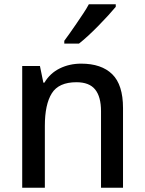

<svg xmlns="http://www.w3.org/2000/svg" viewBox="-20 -879 678 899"><path d="M84 0V-570H167L183 -492H188Q214 -536 259.5 -558.5Q305 -581 360 -581Q455 -581 505.5 -531.5Q556 -482 556 -373V0H453V-358Q453 -426 425.5 -460Q398 -494 338 -494Q255 -494 222.5 -442Q190 -390 190 -290V0ZM281 -675V-688Q290 -700 305 -721Q320 -742 337 -767Q354 -792 370 -816Q386 -840 396 -859H522V-847Q508 -830 486.5 -806.5Q465 -783 440 -757.5Q415 -732 391.5 -710.5Q368 -689 350 -675Z"/></svg>

Font: Menbere
Style: Regular
Weight: 400
Designer: Aleme Tadesse
Foundry: Sorkin Type Co
Version: Version 1.000